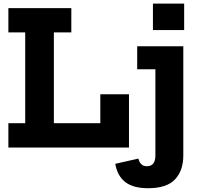

<svg xmlns="http://www.w3.org/2000/svg" viewBox="-20 -803 1091 1045"><path d="M25.6 -626.5V-758.9H368.2V-626.5H273.2V-132.5H582.6V0H25.6V-132.5H117.2V-626.5ZM682 -290V0H526V-290ZM726.7 -551.2H977.7V42.9Q977.7 125.4 932.5 173.4Q887.4 221.4 786.3 221.4Q705.1 221.4 662 188Q618.8 154.6 607.3 88.6L733.1 60.2Q738.5 80.7 749.4 91.1Q760.2 101.6 779.7 101.6Q802.7 101.6 814.2 86.9Q825.7 72.2 825.7 42.9V-426H726.7ZM812.4 -783.5H982.3V-639.4H812.4Z"/></svg>

Font: Hepta Slab ExtraLight
Style: Regular
Weight: 200
Designer: Michael LaGattuta
Foundry: Michael LaGattuta
Version: Version 1.100